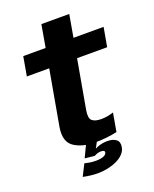

<svg xmlns="http://www.w3.org/2000/svg" viewBox="-164 -820 877 1090"><g transform="rotate(-20 274.5 -275.0)"><path d="M281.5 7.6Q349.4 7.6 413.7 -6.5L433.2 -117.7Q395.3 -105.1 358.2 -105.1Q321.5 -105.1 304 -120Q286.4 -134.8 294.8 -183L347.1 -477.1H528.8L549.4 -592.7H367.4L391.1 -728.2H222.8L199.1 -592.7H63.9L43.6 -477.1H178.8L120 -146.2Q104.9 -59.3 153.7 -25.8Q202.6 7.6 281.5 7.6ZM235.7 177.5Q265.3 177.5 295 171.4Q324.7 165.2 350.1 153.4Q375.4 141.6 392.4 123.9Q409.3 106.3 413 83.8Q418.5 53.7 400 38.8Q381.5 23.9 346.4 23.9Q319.2 23.9 295.9 31.7Q272.6 39.5 259.6 50.6L252 78.4Q259.3 73.6 270.7 70Q282 66.4 292.3 66.4Q304.6 66.4 310.2 69.8Q315.8 73.2 314.1 81.5Q312.2 92.5 295.7 99.7Q279.3 106.9 249.1 106.9Q229 106.9 211.4 104Q193.8 101 181.7 97.9L146.6 167.3Q168.1 171.8 191.3 174.7Q214.5 177.5 235.7 177.5ZM252 78.4 294 0H227.4L192.9 72.3Z"/></g></svg>

Font: Anybody Thin
Style: Italic
Weight: 100
Italic angle: -10°
Designer: Tyler Finck
Foundry: Etcetera Type Company
Version: Version 1.114;gftools[0.9.25]